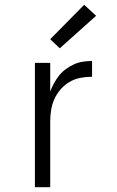

<svg xmlns="http://www.w3.org/2000/svg" viewBox="-20 -783 490 803"><path d="M126 0V-520H190V-400Q197 -419 206.5 -436Q216 -453 228 -468Q240 -483 256 -494.5Q272 -506 289.5 -514Q307 -522 326.5 -525Q346 -528 365 -528V-462Q341 -462 317 -457.5Q293 -453 272 -441Q251 -429 234.5 -410.5Q218 -392 208 -370Q198 -348 194 -324Q190 -300 190 -276V0ZM230 -581 190 -619 332 -763 382 -717Z"/></svg>

Font: Iosevka Aile Custom Light
Style: Regular
Weight: 300
Designer: Belleve Invis
Foundry: Belleve Invis
Version: Version 17.0.2; ttfautohint (v1.8.3)